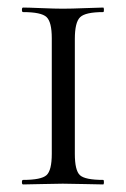

<svg xmlns="http://www.w3.org/2000/svg" viewBox="-20 -488 334 508"><path d="M178 -81Q178 -37 191.5 -24.5Q205 -12 253 -12Q255 -12 255 -6Q255 0 253 0Q240 0 204.5 -1Q169 -2 146 -2Q126 -2 90 -1Q54 0 41 0Q38 0 38 -6Q38 -12 41 -12Q89 -12 103 -24.5Q117 -37 117 -81V-387Q117 -430 103 -443Q89 -456 41 -456Q38 -456 38 -462Q38 -468 41 -468Q54 -468 90 -466.5Q126 -465 146 -465Q169 -465 205 -466.5Q241 -468 253 -468Q255 -468 255 -462Q255 -456 253 -456Q206 -456 192 -442.5Q178 -429 178 -385Z"/></svg>

Font: Cormorant SC
Style: Regular
Weight: 400
Designer: Christian Thalmann (Catharsis Fonts)
Version: Version 1.000;PS 002.000;hotconv 1.0.88;makeotf.lib2.5.64775